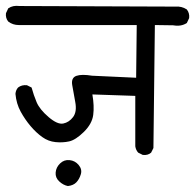

<svg xmlns="http://www.w3.org/2000/svg" viewBox="-29 -579 662 651"><path d="M455.1 -53.7 439.5 -61.5Q431.6 -70.3 429.7 -83V-253.9L284.2 -258.8Q291 -219.7 287.1 -189.5Q283.2 -159.2 255.4 -131.8Q227.5 -104.5 205.6 -99.6Q183.6 -94.7 159.2 -97.2Q134.8 -99.6 114.3 -114.3Q93.8 -128.9 74.7 -151.4Q55.7 -173.8 41 -200.7Q26.4 -227.5 23.4 -260.7Q24.4 -273.4 32.2 -282.2Q44.9 -292 62.5 -290L78.1 -282.2Q85 -256.8 95.2 -232.4Q105.5 -208 135.7 -182.1Q166 -156.2 185.5 -160.2Q205.1 -164.1 218.8 -182.1Q232.4 -200.2 226.1 -233.4Q219.7 -266.6 215.8 -291Q211.9 -315.4 230 -321.8Q248 -328.1 283.2 -322.3L432.6 -315.4L434.6 -494.1H34.2Q14.6 -494.1 -1 -505.9Q-10.7 -517.6 -8.8 -534.2L-1 -550.8Q14.6 -561.5 37.1 -558.6L564.5 -556.6Q586.9 -558.6 604.5 -546.9Q614.3 -534.2 612.3 -517.6L604.5 -501Q585 -488.3 558.6 -493.2L496.1 -494.1L491.2 -77.1L483.4 -61.5Q472.7 -51.8 455.1 -53.7ZM201.2 51.8Q185.5 48.8 171.9 36.1Q158.2 23.4 159.7 5.9Q161.1 -11.7 174.8 -24.9Q188.5 -38.1 207 -36.1Q225.6 -34.2 237.8 -19.5Q250 -4.9 245.1 11.7Q240.2 28.3 230 39.1Q219.7 49.8 201.2 51.8Z"/></svg>

Font: JasonHandwriting2
Style: Regular
Weight: 400
Version: Version 1.05.10